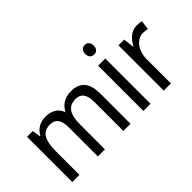

<svg xmlns="http://www.w3.org/2000/svg" viewBox="-76 -1173 1608 1608"><g transform="rotate(-45 728.0 -369.0)"><path d="M607 -546C541 -546 486 -518 454 -458H449C428 -515 380 -546 305 -546C245 -546 192 -519 163 -463H158L146 -536H78V0H163V-279C163 -400 191 -473 286 -473C350 -473 381 -433 381 -346V0H465V-296C465 -411 500 -473 589 -473C652 -473 683 -432 683 -345V0H768V-353C768 -487 715 -546 607 -546Z M964 -738C934 -738 913 -720 913 -681C913 -644 934 -625 964 -625C992 -625 1013 -644 1013 -681C1013 -719 992 -738 964 -738ZM1005 -536H920V0H1005Z M1386 -546C1322 -546 1274 -501 1244 -441H1240L1229 -536H1161V0H1246V-284C1246 -391 1307 -465 1380 -465C1397 -465 1417 -462 1432 -458L1443 -540C1426 -544 1405 -546 1386 -546Z"/></g></svg>

Font: Noto Sans Armenian SemiCondensed
Style: Regular
Weight: 400
Width: 4
Designer: Monotype Design Team
Foundry: Monotype Imaging Inc.
Version: Version 2.008